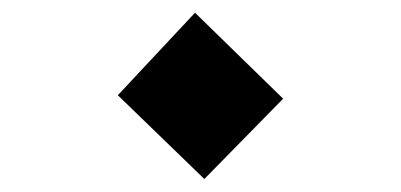

<svg xmlns="http://www.w3.org/2000/svg" viewBox="-20 -391 626 300"><path d="M299.3 -111.3 164.1 -242.2 284.7 -371.1 422.4 -236.8Z"/></svg>

Font: Cascadia Code
Style: Regular
Weight: 400
Monospace: yes
Designer: Aaron Bell
Foundry: Saja Typeworks
Version: Version 2106.017